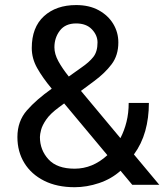

<svg xmlns="http://www.w3.org/2000/svg" viewBox="-20 -741 662 770"><path d="M510.3 0 463.4 -56.2Q426.8 -23.4 377.4 -6.8Q328.1 9.8 279.3 9.8Q208.5 9.8 157 -16.1Q105.5 -42 77.6 -87.4Q49.8 -132.8 49.8 -191.4Q49.8 -254.9 88.1 -298.6Q126.5 -342.3 187.5 -385.3Q150.9 -429.2 129.2 -467.8Q107.4 -506.3 107.4 -548.3Q107.4 -631.3 156.2 -676Q205.1 -720.7 285.6 -720.7Q337.9 -720.7 375.7 -700Q413.6 -679.2 434.1 -645.3Q454.6 -611.3 454.6 -570.8Q454.6 -519 427.7 -483.4Q400.9 -447.8 357.9 -416L304.7 -376.5L462.9 -187Q478.5 -216.8 487.3 -252.2Q496.1 -287.6 496.1 -328.1H577.1Q577.1 -267.6 562.5 -215.6Q547.9 -163.6 517.1 -121.6L618.7 0ZM198.2 -551.3Q198.2 -524.4 214.1 -495.4Q230 -466.3 255.9 -434.1L306.6 -470.2Q337.4 -491.2 354.2 -512.5Q371.1 -533.7 371.1 -570.8Q371.1 -599.6 348.6 -623.3Q326.2 -647 285.2 -647Q242.2 -647 220.2 -618.4Q198.2 -589.8 198.2 -551.3ZM140.1 -191.4Q140.1 -139.6 174.3 -102.1Q208.5 -64.5 279.3 -64.5Q351.6 -64.5 410.6 -118.7L237.3 -326.2L216.8 -311Q181.6 -285.2 165.5 -261.7Q149.4 -238.3 144.8 -220.2Q140.1 -202.1 140.1 -191.4Z"/></svg>

Font: Vazirmatn RD
Style: Regular
Weight: 400
Designer: Saber Rastikerdar
Foundry: Saber Rastikerdar
Version: Version 32.102